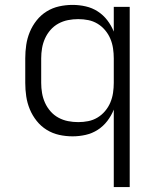

<svg xmlns="http://www.w3.org/2000/svg" viewBox="-20 -548 640 783"><path d="M444 215V-101Q434 -76 417.5 -54.5Q401 -33 378.5 -18.5Q356 -4 329.5 2Q303 8 276 8Q248 8 221 2Q194 -4 170.5 -18.5Q147 -33 129.5 -55Q112 -77 101.5 -102.5Q91 -128 87 -155Q83 -182 83 -210V-310Q83 -338 87 -365Q91 -392 101.5 -417.5Q112 -443 129.5 -465Q147 -487 170.5 -501.5Q194 -516 221 -522Q248 -528 276 -528Q303 -528 329.5 -522Q356 -516 378.5 -501.5Q401 -487 417.5 -465.5Q434 -444 444 -419V-520H509V215ZM299 -50Q320 -50 340 -54Q360 -58 377.5 -68.5Q395 -79 408.5 -95Q422 -111 430 -130Q438 -149 441 -169.5Q444 -190 444 -210V-310Q444 -330 441 -350.5Q438 -371 430 -390Q422 -409 408.5 -425Q395 -441 377.5 -451.5Q360 -462 340 -466Q320 -470 299 -470Q278 -470 257.5 -466Q237 -462 218.5 -452Q200 -442 186 -426Q172 -410 163.5 -391Q155 -372 151.5 -351.5Q148 -331 148 -310V-210Q148 -189 151.5 -168.5Q155 -148 163.5 -129Q172 -110 186 -94Q200 -78 218.5 -68Q237 -58 257.5 -54Q278 -50 299 -50Z"/></svg>

Font: Iosevka Custom Light Extended
Style: Regular
Weight: 300
Width: 7
Monospace: yes
Designer: Belleve Invis
Foundry: Belleve Invis
Version: Version 11.2.4; ttfautohint (v1.8.4)